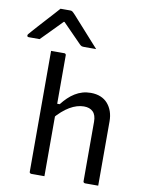

<svg xmlns="http://www.w3.org/2000/svg" viewBox="-169 -1083 875 1156"><g transform="rotate(10 268.5 -505.0)"><path d="M104.4 0Q101.4 0 98.9 -1.5Q96.4 -3 94.9 -5Q93.4 -7 93.4 -11Q93.4 -91 93.4 -170.7Q93.4 -250.4 93.4 -330.9Q93.4 -411.4 93.4 -491.4Q93.4 -571.4 93.4 -650.8Q93.4 -683.1 93.4 -708.7Q93.4 -734.3 93.4 -750Q109.1 -750 122.5 -750Q135.8 -750 148.5 -750Q161.3 -750 173.9 -750Q177.9 -750 179.9 -748.5Q181.9 -747 183.4 -745Q184.9 -743 184.9 -739Q184.9 -647 184.9 -554.5Q184.9 -462 184.9 -369.5Q184.9 -277 184.9 -184.5Q184.9 -92 184.9 0Q171 0 158.1 0Q145.1 0 132 0Q118.9 0 104.4 0ZM170.2 -348.5V-442.9H200.2Q217.7 -465.5 236.8 -483.8Q255.8 -502.1 277.3 -515.3Q298.7 -528.6 322.7 -535.6Q346.7 -542.6 373.4 -542.6Q407.2 -542.6 433.4 -531.8Q459.6 -521.1 477.2 -500.8Q494.8 -480.6 504.3 -453.5Q513.7 -426.3 513.7 -393.4Q513.7 -345.4 513.7 -297Q513.7 -248.6 513.7 -200.3Q513.7 -151.9 513.7 -103.1Q513.7 -76.9 513.7 -51.3Q513.7 -25.6 513.7 0Q492.5 0 473.6 0Q454.8 0 433.2 0Q430.2 0 427.7 -1.5Q425.2 -3 423.7 -5Q422.2 -7 422.2 -11Q422.2 -71.8 422.2 -132.3Q422.2 -192.9 422.2 -253.6Q422.2 -314.4 422.2 -374.7Q422.2 -415.8 402.4 -435.4Q382.7 -455 346.8 -455Q326.1 -455 304.3 -448.5Q282.5 -442 260.1 -428.8Q237.8 -415.6 215.4 -395.8Q193 -376.1 170.2 -348.5ZM105.3 -1009.7Q120.3 -1009.7 135.3 -1009.7Q150.4 -1009.7 165.4 -1009.7Q173.2 -1009.7 178.6 -1005.7Q184 -1001.7 197.1 -987.7Q204.6 -978.7 223.4 -958.2Q242.2 -937.7 266.2 -910.7Q290.2 -883.7 314.6 -856.7Q339 -829.7 358.8 -807.7Q340.1 -807.7 322.6 -807.7Q305.2 -807.7 286.5 -807.7Q275.5 -807.7 270 -809.7Q264.5 -811.7 257.5 -818.7Q244 -832.2 208.9 -868.3Q173.9 -904.4 122.2 -956.7L167.7 -935.7H115.2L159.9 -957.5Q108.9 -905.2 74.4 -870Q40 -834.7 13 -807.7H-53.1Q-57.2 -807.7 -59.3 -808.7Q-61.4 -809.7 -62.4 -812.2Q-63.5 -814.7 -63.5 -816.7Q-63.5 -821.1 -59.9 -825.4Q-56.3 -829.7 -43.2 -844.7Q-31 -858.7 -10.8 -881.2Q9.3 -903.7 32.3 -928.7Q55.3 -953.7 75 -975.7Q94.7 -997.7 105.3 -1009.7Z"/></g></svg>

Font: Recursive Sans Linear Light
Style: Regular
Weight: 300
Version: Version 1.085